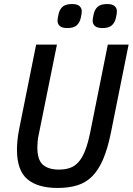

<svg xmlns="http://www.w3.org/2000/svg" viewBox="-20 -919 657 951"><path d="M262 -698 173 -258Q168 -236 166.5 -219Q165 -202 165 -189Q165 -127 192.5 -103Q220 -79 272 -79Q303 -79 327 -87.5Q351 -96 369.5 -117Q388 -138 402 -174Q416 -210 427 -264L514 -698H617L529 -260Q513 -182 490.5 -129.5Q468 -77 436.5 -45.5Q405 -14 362.5 -1Q320 12 265 12Q167 12 115.5 -31.5Q64 -75 64 -178Q64 -198 66.5 -224Q69 -250 75 -280L159 -698ZM313 -780Q288 -780 276.5 -790Q265 -800 265 -816Q265 -822 266 -828.5Q267 -835 270 -849Q275 -872 290 -885.5Q305 -899 337 -899Q362 -899 373.5 -889Q385 -879 385 -863Q385 -857 384 -850.5Q383 -844 380 -830Q375 -807 360 -793.5Q345 -780 313 -780ZM487 -780Q462 -780 450.5 -790Q439 -800 439 -816Q439 -822 440 -828.5Q441 -835 444 -849Q449 -872 464 -885.5Q479 -899 511 -899Q536 -899 547.5 -889Q559 -879 559 -863Q559 -857 558 -850.5Q557 -844 554 -830Q549 -807 534 -793.5Q519 -780 487 -780Z"/></svg>

Font: IBM Plex Sans Condensed Medium
Style: Italic
Weight: 500
Width: 3
Italic angle: -11°
Designer: Mike Abbink, Paul van der Laan, Pieter van Rosmalen
Foundry: Bold Monday
Version: Version 1.3